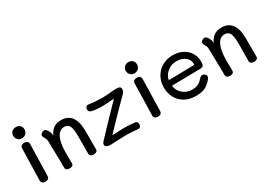

<svg xmlns="http://www.w3.org/2000/svg" viewBox="-6 -1405 2938 2123"><g transform="rotate(-30 1463.0 -343.5)"><path d="M97 -623Q97 -653 117.5 -673Q138 -693 170 -693Q202 -693 221.5 -674Q241 -655 241 -624Q241 -593 220.5 -572Q200 -551 168 -551Q137 -551 117 -571.5Q97 -592 97 -623ZM103 -48 113 -454Q113 -474 127 -485.5Q141 -497 163 -497Q185 -497 199.5 -485Q214 -473 214 -453L204 -47Q203 -27 189.5 -16.5Q176 -6 154 -6Q131 -6 117 -17Q103 -28 103 -48Z M816 -269V-38Q816 -19 803 -9.5Q790 0 768 0Q746 0 731 -9Q716 -18 716 -36L717 -270Q717 -353 698.5 -390.5Q680 -428 633 -428Q543 -428 516 -284Q507 -240 507 -178L508 -36Q508 -18 495 -8.5Q482 1 460 1Q436 1 422.5 -9.5Q409 -20 409 -36Q409 -136 405 -268Q403 -346 403 -376Q402 -398 396.5 -410.5Q391 -423 376 -448Q372 -458 372 -465Q372 -480 389 -493Q406 -506 422 -506Q439 -506 455 -484Q482 -445 482 -413V-401Q500 -448 538.5 -479Q577 -510 642 -510Q727 -510 771.5 -449.5Q816 -389 816 -269Z M1178 -6Q1125 -6 1049 -2Q1009 1 985 1Q915 1 915 -37Q915 -56 935 -76Q1128 -281 1267 -423L1225 -420Q1165 -414 1121 -414Q1081 -414 1043.5 -417.5Q1006 -421 987 -426Q949 -434 949 -467Q949 -485 959 -497.5Q969 -510 988 -508Q1084 -495 1159 -495Q1204 -495 1270 -501Q1312 -506 1338 -506Q1375 -506 1387.5 -497Q1400 -488 1400 -469Q1400 -440 1378 -418L1264 -303Q1141 -178 1050 -81L1090 -83Q1152 -87 1195 -87Q1264 -87 1339 -78Q1370 -73 1370 -38Q1370 -19 1359 -7Q1348 5 1327 3Q1320 2 1276 -2Q1232 -6 1178 -6Z M1534 -623Q1534 -653 1554.5 -673Q1575 -693 1607 -693Q1639 -693 1658.5 -674Q1678 -655 1678 -624Q1678 -593 1657.5 -572Q1637 -551 1605 -551Q1574 -551 1554 -571.5Q1534 -592 1534 -623ZM1540 -48 1550 -454Q1550 -474 1564 -485.5Q1578 -497 1600 -497Q1622 -497 1636.5 -485Q1651 -473 1651 -453L1641 -47Q1640 -27 1626.5 -16.5Q1613 -6 1591 -6Q1568 -6 1554 -17Q1540 -28 1540 -48Z M1806 -253Q1806 -326 1839 -385.5Q1872 -445 1932 -479.5Q1992 -514 2069 -514Q2137 -514 2191.5 -486.5Q2246 -459 2277 -409Q2308 -359 2308 -295Q2308 -261 2298 -246.5Q2288 -232 2257 -231L1896 -226Q1896 -193 1917 -158Q1938 -123 1977.5 -99.5Q2017 -76 2070 -76Q2108 -76 2134.5 -86.5Q2161 -97 2177 -111.5Q2193 -126 2215 -150Q2226 -161 2243 -161Q2259 -161 2273.5 -148.5Q2288 -136 2288 -120Q2288 -107 2279 -95Q2251 -55 2204 -24.5Q2157 6 2073 6Q1988 6 1927.5 -29Q1867 -64 1836.5 -123Q1806 -182 1806 -253ZM2214 -302Q2220 -302 2222.5 -305.5Q2225 -309 2225 -316Q2225 -369 2180.5 -402.5Q2136 -436 2069 -436Q2018 -436 1978.5 -412Q1939 -388 1917.5 -354.5Q1896 -321 1896 -296Z M2864 -269V-38Q2864 -19 2851 -9.5Q2838 0 2816 0Q2794 0 2779 -9Q2764 -18 2764 -36L2765 -270Q2765 -353 2746.5 -390.5Q2728 -428 2681 -428Q2591 -428 2564 -284Q2555 -240 2555 -178L2556 -36Q2556 -18 2543 -8.5Q2530 1 2508 1Q2484 1 2470.5 -9.5Q2457 -20 2457 -36Q2457 -136 2453 -268Q2451 -346 2451 -376Q2450 -398 2444.5 -410.5Q2439 -423 2424 -448Q2420 -458 2420 -465Q2420 -480 2437 -493Q2454 -506 2470 -506Q2487 -506 2503 -484Q2530 -445 2530 -413V-401Q2548 -448 2586.5 -479Q2625 -510 2690 -510Q2775 -510 2819.5 -449.5Q2864 -389 2864 -269Z"/></g></svg>

Font: Mali Medium
Style: Regular
Weight: 500
Version: Version 1.000; ttfautohint (v1.6)